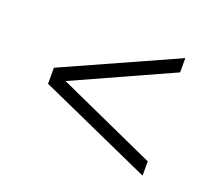

<svg xmlns="http://www.w3.org/2000/svg" viewBox="-70 -513 579 519"><g transform="rotate(20 219.5 -253.0)"><path d="M383 -84 58 -230V-276L383 -422V-381L100 -253L383 -125Z"/></g></svg>

Font: Saira UltraCondensed ExtraLight
Style: Regular
Weight: 250
Width: 1
Designer: Hector Gatti with collaboration of the Omnibus-Type team
Foundry: Omnibus-Type
Version: Version 1.101